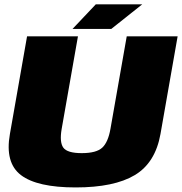

<svg xmlns="http://www.w3.org/2000/svg" viewBox="-20 -838 818 862"><path d="M319.5 3.5Q492.5 3.5 585 -51.8Q677.5 -107 700.5 -236.5L777.5 -675H549L476 -260Q465.5 -199.5 439 -175Q412.5 -150.5 347 -150.5Q282 -150.5 264.2 -175.2Q246.5 -200 257 -260L330 -675H101.5L24.5 -236.5Q1.5 -107 74.2 -51.8Q147 3.5 319.5 3.5ZM379 -708H479.5L618.5 -818.5H485ZM305.5 -708H405.5L540 -818.5H410Z"/></svg>

Font: Anybody Black
Style: Italic
Weight: 900
Italic angle: -10°
Designer: Tyler Finck
Foundry: Etcetera Type Company
Version: Version 1.113;gftools[0.9.25]